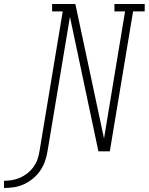

<svg xmlns="http://www.w3.org/2000/svg" viewBox="-179 -755 742 958"><path d="M-159 183V147Q-139 147 -118.5 143.5Q-98 140 -78.5 131.5Q-59 123 -41.5 109Q-24 95 -11.5 77.5Q1 60 8 40Q15 20 18 0Q47 -175 76 -349.5Q105 -524 134 -698H81V-735H197L340 -64L445 -698H392V-735H543V-698H485L369 0H312L170 -671L58 0Q54 25 45.5 49.5Q37 74 22 96Q7 118 -14 135.5Q-35 153 -59 164Q-83 175 -108.5 179Q-134 183 -159 183Z"/></svg>

Font: Iosevka Slab Extralight
Style: Italic
Weight: 200
Italic angle: -9°
Monospace: yes
Designer: Belleve Invis
Foundry: Belleve Invis
Version: Version 11.1.1; ttfautohint (v1.8.3)